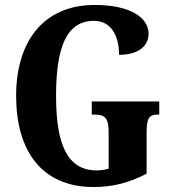

<svg xmlns="http://www.w3.org/2000/svg" viewBox="-20 -744 696 774"><path d="M358 10C435 10 503 -8 571 -44V-208C571 -266 580 -282 615 -282H622V-335H350V-282H364C404 -282 418 -266 418 -212V-64C401 -59 384 -57 370 -57C250 -57 206 -164 206 -358C206 -555 249 -660 359 -660C425 -660 460 -604 460 -523C541 -523 579 -561 579 -608C579 -673 505 -724 362 -724C153 -724 45 -574 45 -358C45 -137 147 10 358 10Z"/></svg>

Font: Noto Serif Hebrew ExtraCondensed ExtraBold
Style: Regular
Weight: 800
Width: 2
Designer: Monotype Design Team
Foundry: Monotype Imaging Inc.
Version: Version 2.004